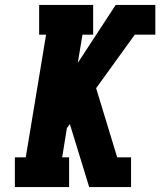

<svg xmlns="http://www.w3.org/2000/svg" viewBox="-20 -755 647 775"><path d="M40 0V-120H84L166 -615H138V-735H356V-615H313L294 -501L447 -735H607V-615H524L368 -399L453 -120H509V0H340L262 -254L250 -238L231 -120H259V0Z"/></svg>

Font: Iosevka Slab HvExObl
Style: Regular
Weight: 900
Width: 7
Italic angle: -9°
Monospace: yes
Designer: Belleve Invis
Foundry: Belleve Invis
Version: Version 11.1.1; ttfautohint (v1.8.3)